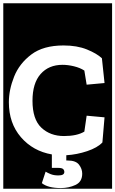

<svg xmlns="http://www.w3.org/2000/svg" viewBox="-30 -937 703 1170"><path d="M-10 213V-917H653V213ZM471 121Q471 92 451.5 66.5Q432 41 382 41H374V9Q439 5 501.5 -16Q564 -37 594 -69L607 -222L498 -232L484 -135Q439 -108 360 -108Q276 -108 222 -159Q168 -210 168 -323Q168 -430 217.5 -486Q267 -542 351 -542Q384 -542 421 -533Q458 -524 484 -507L498 -421L607 -431L591 -582Q560 -611 500 -635.5Q440 -660 357 -660Q234 -660 161 -605Q88 -550 56 -470Q24 -390 24 -314Q24 -186 97.5 -101Q171 -16 286 4V86H323Q347 86 354.5 93Q362 100 362 111Q362 132 326 132Q298 132 278.5 124Q259 116 248 109L225 179Q262 209 341 209Q389 209 430 190Q471 171 471 121Z"/></svg>

Font: Zilla Slab Highlight
Style: Bold
Weight: 700
Designer: Typotheque Type Foundry
Foundry: Typotheque type foundry
Version: Version 1.1; 2017; ttfautohint (v1.6)